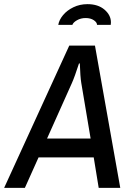

<svg xmlns="http://www.w3.org/2000/svg" viewBox="-56 -906 637 926"><path d="M278 -686H402L524 0H420L396 -147H130L64 0H-36ZM381 -238 336 -506Q331 -536 329 -600H325Q304 -535 291 -506L171 -238ZM366 -886Q417 -886 448 -859.5Q479 -833 479 -798Q479 -790 478 -786H412Q412 -798 396.5 -808.5Q381 -819 357 -819Q334 -819 315.5 -808.5Q297 -798 293 -786H225Q229 -810 248 -833Q267 -856 298 -871Q329 -886 366 -886Z"/></svg>

Font: Archivo Narrow Medium
Style: Italic
Weight: 500
Italic angle: -8°
Designer: Hector Gatti
Foundry: Omnibus-Type
Version: Version 2.001